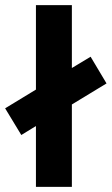

<svg xmlns="http://www.w3.org/2000/svg" viewBox="-36 -728 435 748"><path d="M104 0V-237L47 -202L-16 -306L104 -379V-708H244V-463L317 -507L379 -403L244 -321V0Z"/></svg>

Font: Onest
Style: Bold
Weight: 700
Designer: Dmitri Voloshin, Andrey Kudryavtsev
Foundry: Dmitri Voloshin, Andrey Kudryavtsev
Version: Version 1.000;gftools[0.9.33]